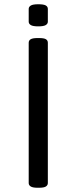

<svg xmlns="http://www.w3.org/2000/svg" viewBox="-20 -881 360 903"><path d="M156 2Q134 2 124.5 -4Q115 -10 115 -20V-680Q115 -691 124.5 -696.5Q134 -702 156 -702H164Q187 -702 196 -696.5Q205 -691 205 -680V-20Q205 -10 196 -4Q187 2 164 2ZM160 -757Q135 -757 125 -763Q115 -769 115 -779V-839Q115 -849 125 -855Q135 -861 160 -861Q185 -861 195 -855.5Q205 -850 205 -839V-779Q205 -769 195 -763Q185 -757 160 -757Z"/></svg>

Font: Asap Expanded
Style: Regular
Weight: 400
Width: 7
Designer: Pablo Cosgaya
Foundry: Omnibus-Type
Version: Version 3.001; ttfautohint (v1.8.4.7-5d5b)